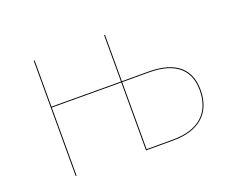

<svg xmlns="http://www.w3.org/2000/svg" viewBox="-90 -664 978 810"><g transform="rotate(-20 399.0 -258.5)"><path d="M562.8 -308.8H444.1V-517.2H440.1V-308.8L128.3 -309.7V-517.2H124.3V0H128.3V-305.8L440.1 -304.9V0H563.2C677.9 0 743.9 -56.8 743.9 -161.4C743.9 -249.6 692.4 -308.8 562.8 -308.8ZM563 -3.9H444.1V-304.9H562.9C690.3 -304.9 739.8 -246.6 739.8 -161.4C739.8 -59.7 676.9 -3.9 563 -3.9Z"/></g></svg>

Font: Fira Sans Four
Style: Regular
Weight: 100
Designer: Carrois Corporate & Edenspiekermann AG
Foundry: Carrois Corporate GbR & Edenspiekermann AG
Version: Version 4.203;PS 004.203;hotconv 1.0.88;makeotf.lib2.5.64775